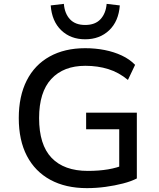

<svg xmlns="http://www.w3.org/2000/svg" viewBox="-20 -963 824 992"><path d="M429 9Q319 9 240 -34Q161 -77 119 -157.5Q77 -238 77 -353Q77 -466 118 -547Q159 -628 236.5 -671Q314 -714 420 -714Q473 -714 521 -704.5Q569 -695 609.5 -676Q650 -657 678 -628L641 -550Q594 -589 539.5 -606Q485 -623 421 -623Q308 -623 245 -555Q182 -487 182 -353Q182 -215 246.5 -147.5Q311 -80 434 -80Q491 -80 538.5 -88Q586 -96 625 -113L596 -58V-295H425V-381H687V-41Q658 -26 615.5 -15Q573 -4 525 2.5Q477 9 429 9ZM420 -760Q345 -760 296.5 -806.5Q248 -853 242 -935L310 -943Q314 -893 341.5 -863.5Q369 -834 420 -834Q472 -834 499.5 -864Q527 -894 531 -943L599 -935Q593 -853 544 -806.5Q495 -760 420 -760Z"/></svg>

Font: Nunito Sans 7pt Medium
Style: Regular
Weight: 500
Designer: Vernon Adams
Foundry: Vernon Adams
Version: Version 3.101;gftools[0.9.27]